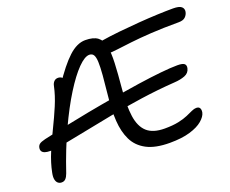

<svg xmlns="http://www.w3.org/2000/svg" viewBox="-116 -900 1316 1097"><g transform="rotate(-20 542.5 -351.0)"><path d="M86.8 8Q74 8 64.8 0.4Q55.6 -7.2 52.3 -22.7Q49 -38.2 54.2 -63.2Q65.4 -120 90.1 -178.9Q114.8 -237.8 143.9 -296.9Q173 -356 197.3 -413.5Q221.6 -471 233 -524.8Q236.2 -541.4 245.8 -551.2Q255.4 -561 270 -561Q284 -561 294.3 -552.6Q304.6 -544.2 314 -527.8L272.8 -518.6Q336.6 -615 388 -662.6Q439.4 -710.2 490.2 -710.2Q539.4 -710.2 565 -691Q590.6 -671.8 598.6 -631.7Q606.6 -591.6 603.9 -529.4Q601.2 -467.2 593 -380.2Q583.2 -278.4 592.7 -211.8Q602.2 -145.2 638.5 -112.6Q674.8 -80 745.4 -80Q794.6 -80 829.2 -87.3Q863.8 -94.6 886.6 -104.7Q909.4 -114.8 925.3 -122.1Q941.2 -129.4 953.6 -129.4Q969.6 -129.4 975.2 -119.1Q980.8 -108.8 977.8 -92.6Q972.8 -69.6 945.6 -46.3Q918.4 -23 868.4 -8Q818.4 7 745.2 7Q657.4 7 604.6 -21Q551.8 -49 527.5 -99.1Q503.2 -149.2 498.9 -216.4Q494.6 -283.6 503.6 -362.8Q511.6 -437 515.6 -487Q519.6 -537 518.4 -567Q517.2 -597 509 -610.3Q500.8 -623.6 483.4 -623.6Q455.2 -623.6 413.7 -581.4Q372.2 -539.2 323.2 -461Q274.2 -382.8 223.6 -273.8Q173 -164.8 128 -31.4Q121.2 -12.4 111.5 -2.1Q101.8 8.2 86.8 8ZM86.8 -183.2Q67.4 -183.2 54.8 -187.4Q42.2 -191.6 36.8 -200.4Q31.4 -209.2 34 -222.4Q36.2 -234.6 45.5 -242.4Q54.8 -250.2 81.8 -256.8Q137.2 -269.8 210.6 -285.2Q284 -300.6 366.4 -316.2Q448.8 -331.8 532.5 -345.8Q616.2 -359.8 693.4 -371.1Q770.6 -382.4 833.3 -388.8Q896 -395.2 935.8 -395.2Q968 -395.2 978.2 -386.1Q988.4 -377 984.4 -359.2Q978.4 -332 951.3 -321.5Q924.2 -311 886.8 -308.8Q782.6 -301.8 680.1 -287Q577.6 -272.2 483.8 -254.4Q390 -236.6 311.3 -220.5Q232.6 -204.4 174.7 -193.7Q116.8 -183 86.8 -183.2ZM588.8 -593.2Q555.2 -593.2 540.9 -606.1Q526.6 -619 530.4 -639.4Q532.8 -652.8 541.3 -661.2Q549.8 -669.6 575.2 -673.6Q630.4 -682.6 691.9 -688.9Q753.4 -695.2 814.2 -699.8Q875 -704.4 928.9 -706.6Q982.8 -708.8 1023.4 -708.8Q1061 -708.8 1074.6 -696.9Q1088.2 -685 1084.6 -665.8Q1080.8 -647.8 1067.6 -635.6Q1054.4 -623.4 1028 -623.4Q930.4 -623.4 858.1 -618.9Q785.8 -614.4 733.7 -608.3Q681.6 -602.2 646.3 -597.7Q611 -593.2 588.8 -593.2Z"/></g></svg>

Font: Shantell Sans Light
Style: Italic
Weight: 300
Italic angle: -11°
Designer: Stephen Nixon, Anya Danilova, Shantell Martin
Foundry: Arrow Type
Version: Version 1.008;[ac192a2d6]